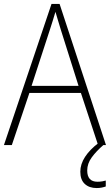

<svg xmlns="http://www.w3.org/2000/svg" viewBox="-20 -801 557 973"><path d="M477 -66 390 -330H129L40 -66H0L241 -781H282L517 -66ZM288 -651Q282 -671 275 -694Q268 -717 261 -741Q254 -718 247 -695Q240 -672 233 -651L140 -366H378ZM422 63Q422 120 474 120Q487 120 498.5 118Q510 116 516 114V144Q508 147 496 149.5Q484 152 470 152Q432 152 409.5 131Q387 110 387 69Q387 31 411 -6Q435 -43 480 -77L504 -66Q468 -35 445 -3.5Q422 28 422 63Z"/></svg>

Font: Noto Sans Malayalam UI SemiCondensed ExtraLight
Style: Regular
Weight: 200
Width: 4
Designer: Jelle Bosma - Monotype Design Team
Foundry: Monotype Imaging Inc.
Version: Version 2.104; ttfautohint (v1.8.4.7-5d5b)